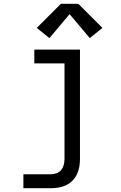

<svg xmlns="http://www.w3.org/2000/svg" viewBox="-20 -783 640 1018"><path d="M104 215V141H250Q265 141 280 135.5Q295 130 304.5 118Q314 106 318 91Q322 76 322 60V-447H162V-520H404V60Q404 81 400.5 101.5Q397 122 388 141Q379 160 364 175Q349 190 330.5 199Q312 208 291 211.5Q270 215 250 215ZM456 -581 349 -708 242 -581 175 -635 303 -763H395L523 -635Z"/></svg>

Font: Iosevka Meiseki Sans
Style: Regular
Weight: 400
Monospace: yes
Designer: Belleve Invis
Foundry: Belleve Invis
Version: Version 11.2.6; ttfautohint (v1.8.4)